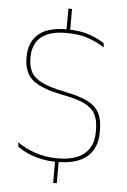

<svg xmlns="http://www.w3.org/2000/svg" viewBox="-58 -792 625 948"><g transform="rotate(5 254.0 -318.0)"><path d="M260 -639H242V-750H260ZM260 114H242V0H260ZM252.5 9Q206 9 168 0Q130 -9 101.8 -22.2Q73.5 -35.5 55.5 -48.5L52.5 -71Q89.5 -45 139.8 -27Q190 -9 253.5 -9Q340 -9 385 -46.2Q430 -83.5 430 -154.5V-166.5Q430 -214 413.5 -244Q397 -274 357.8 -292.5Q318.5 -311 250 -323.5Q174.5 -338.5 132.5 -360Q90.5 -381.5 73.8 -413.5Q57 -445.5 57 -491.5V-494.5Q57 -567 102.2 -607.2Q147.5 -647.5 243 -647.5Q310 -647.5 357 -630.8Q404 -614 430 -595L432.5 -574Q400 -596.5 353.5 -613Q307 -629.5 242 -629.5Q184.5 -629.5 148 -613.5Q111.5 -597.5 94 -567.2Q76.5 -537 76.5 -494.5V-491.5Q76.5 -449.5 92 -421Q107.5 -392.5 146.8 -373.5Q186 -354.5 258 -340Q332 -325.5 373.5 -304.8Q415 -284 432.2 -251Q449.5 -218 449.5 -167V-154.5Q449.5 -75 399.5 -33Q349.5 9 252.5 9Z"/></g></svg>

Font: Anek Telugu Thin
Style: Regular
Weight: 250
Version: Version 1.003